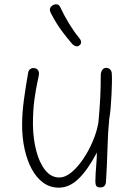

<svg xmlns="http://www.w3.org/2000/svg" viewBox="-20 -855 621 886"><path d="M251 11Q211 11 179.5 -12Q148 -35 126.5 -75Q105 -115 93.5 -167Q82 -219 82 -278Q82 -332 90 -392Q98 -452 110 -520Q112 -530 118.5 -535.5Q125 -541 133 -541Q146 -541 153 -534Q160 -527 160 -514Q159 -504 152.5 -475Q146 -446 139 -397Q132 -348 132 -279Q133 -214 147.5 -158.5Q162 -103 189 -69.5Q216 -36 253 -36Q281 -36 309.5 -59.5Q338 -83 364 -121.5Q390 -160 408.5 -204Q427 -248 434 -289Q440 -352 442.5 -403Q445 -454 445 -507Q445 -523 452 -532.5Q459 -542 470 -542Q477 -542 483 -538.5Q489 -535 492.5 -529Q496 -523 496 -513Q497 -499 496.5 -473Q496 -447 494.5 -416.5Q493 -386 490.5 -356.5Q488 -327 484 -305Q478 -246 476 -170Q474 -94 469 -15Q468 -3 461.5 3.5Q455 10 443 10Q429 10 424.5 3Q420 -4 420 -18Q420 -35 421.5 -58Q423 -81 425 -105.5Q427 -130 427 -151Q406 -111 385 -81Q364 -51 343 -30.5Q322 -10 299 0.5Q276 11 251 11ZM348 -647Q340 -639 329.5 -642Q319 -645 310 -656Q288 -682 270.5 -705Q253 -728 240 -749.5Q227 -771 216 -792Q208 -807 211 -816Q214 -825 224 -831Q233 -836 243 -835Q253 -834 260 -818Q275 -785 298.5 -746.5Q322 -708 343 -683Q352 -673 354 -663.5Q356 -654 348 -647Z"/></svg>

Font: Playpen Sans ExtraLight
Style: Regular
Weight: 250
Designer: Laura Meseguer, Veronika Burian, José Scaglione
Foundry: TypeTogether
Version: Version 1.001